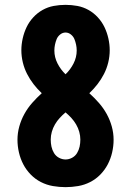

<svg xmlns="http://www.w3.org/2000/svg" viewBox="-20 -763 540 791"><path d="M250 8Q224 8 198 3.5Q172 -1 148.5 -13Q125 -25 106.5 -44Q88 -63 76 -86Q64 -109 58 -135Q52 -161 52 -187Q52 -215 59.5 -242Q67 -269 80.5 -293.5Q94 -318 112.5 -339Q131 -360 152 -379Q134 -396 118.5 -416Q103 -436 91.5 -458.5Q80 -481 74 -506Q68 -531 68 -556Q68 -580 73.5 -604.5Q79 -629 89.5 -651Q100 -673 117 -691.5Q134 -710 155.5 -722Q177 -734 201 -738.5Q225 -743 250 -743Q275 -743 299 -738.5Q323 -734 344.5 -722Q366 -710 383 -691.5Q400 -673 410.5 -651Q421 -629 426.5 -604.5Q432 -580 432 -556Q432 -531 426 -506Q420 -481 408.5 -458.5Q397 -436 381.5 -416Q366 -396 348 -379Q369 -360 387.5 -339Q406 -318 419.5 -293.5Q433 -269 440.5 -242Q448 -215 448 -187Q448 -161 442 -135Q436 -109 424 -86Q412 -63 393.5 -44Q375 -25 351.5 -13Q328 -1 302 3.5Q276 8 250 8ZM250 -457Q270 -476 283 -501.5Q296 -527 296 -555Q296 -567 293.5 -579Q291 -591 286.5 -602Q282 -613 272 -621Q262 -629 250 -629Q238 -629 228 -621Q218 -613 213.5 -602Q209 -591 206.5 -579Q204 -567 204 -555Q204 -527 217 -501.5Q230 -476 250 -457ZM250 -106Q264 -106 277 -113Q290 -120 297.5 -132.5Q305 -145 308 -159Q311 -173 311 -188Q311 -204 306.5 -220Q302 -236 293.5 -250.5Q285 -265 274 -277Q263 -289 250 -300Q237 -289 226 -277Q215 -265 206.5 -250.5Q198 -236 193.5 -220Q189 -204 189 -188Q189 -173 192 -159Q195 -145 202.5 -132.5Q210 -120 223 -113Q236 -106 250 -106Z"/></svg>

Font: Iosevka Curly Slab Heavy
Style: Regular
Weight: 900
Monospace: yes
Designer: Belleve Invis
Foundry: Belleve Invis
Version: Version 22.1.2; ttfautohint (v1.8.4)